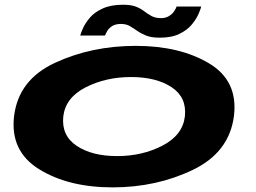

<svg xmlns="http://www.w3.org/2000/svg" viewBox="-20 -786 1080 810"><path d="M455 4.5Q640 4.5 793.8 -69.5Q947.5 -143.5 967 -297Q985 -445.5 861.5 -519Q738 -592.5 552.5 -592.5Q366.5 -592.5 212.5 -521.2Q58.5 -450 39.5 -297Q21.5 -148.5 145.2 -72Q269 4.5 455 4.5ZM474 -127.5Q368 -127.5 303.2 -171Q238.5 -214.5 247 -295Q256.5 -374.5 341.8 -417.8Q427 -461 532.5 -461Q639 -461 703.8 -418.2Q768.5 -375.5 760 -295Q750.5 -215.5 665.2 -171.5Q580 -127.5 474 -127.5ZM654 -627Q704.5 -627 737.8 -643.5Q771 -660 790 -683.5Q809 -707 818 -728.2Q827 -749.5 829 -758.5H725Q722.5 -750 714.5 -738.2Q706.5 -726.5 692.5 -718Q678.5 -709.5 660 -709.5Q636 -709.5 620 -718Q604 -726.5 589.2 -738Q574.5 -749.5 554 -757.8Q533.5 -766 499 -766Q447.5 -766 412.8 -750Q378 -734 358.8 -711Q339.5 -688 330.2 -667.2Q321 -646.5 318.5 -636H423Q426 -644.5 433.2 -656.5Q440.5 -668.5 454.5 -676.8Q468.5 -685 490 -685Q512.5 -685 527.8 -676Q543 -667 559 -655.8Q575 -644.5 596.8 -635.8Q618.5 -627 654 -627Z"/></svg>

Font: Anybody ExtraExpanded
Style: Bold Italic
Weight: 700
Width: 8
Italic angle: -10°
Version: Version 1.113;gftools[0.9.25]